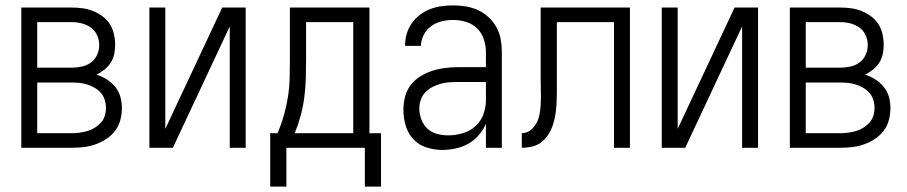

<svg xmlns="http://www.w3.org/2000/svg" viewBox="-20 -548 3365 712"><path d="M59 0V-520H245Q265 -520 285 -517.5Q305 -515 324 -507.5Q343 -500 359.5 -488Q376 -476 387 -459Q398 -442 402.5 -422Q407 -402 407 -382Q407 -365 403.5 -347.5Q400 -330 390.5 -315.5Q381 -301 367.5 -290Q354 -279 338 -271Q358 -265 376 -253.5Q394 -242 407.5 -225.5Q421 -209 426.5 -188.5Q432 -168 432 -147Q432 -124 426 -102Q420 -80 406.5 -62.5Q393 -45 374 -32.5Q355 -20 333.5 -12.5Q312 -5 290 -2.5Q268 0 245 0ZM118 -297H245Q264 -297 283 -301Q302 -305 317 -316Q332 -327 340 -344.5Q348 -362 348 -381Q348 -400 340 -417.5Q332 -435 316.5 -446Q301 -457 282.5 -461.5Q264 -466 245 -466H118ZM245 -54Q260 -54 275 -56Q290 -58 304 -62Q318 -66 331 -74Q344 -82 354 -93Q364 -104 368.5 -118.5Q373 -133 373 -148Q373 -163 368.5 -177.5Q364 -192 354 -203.5Q344 -215 331 -222.5Q318 -230 304 -234.5Q290 -239 275 -240.5Q260 -242 245 -242H118V-54Z M534 0V-520H593V-70L804 -520H891V0H832V-450L621 0Z M1333 144V0H1042V144H982V-54H1009Q1023 -86 1032.5 -119.5Q1042 -153 1047.5 -187Q1053 -221 1054 -255.5Q1055 -290 1055 -325V-520H1350V-54H1393V144ZM1290 -54V-466H1115V-325Q1115 -291 1114 -256.5Q1113 -222 1108.5 -187.5Q1104 -153 1095 -119.5Q1086 -86 1073 -54Z M1620 8Q1591 8 1562 -1Q1533 -10 1513 -31.5Q1493 -53 1484.5 -82Q1476 -111 1476 -140Q1476 -165 1482 -189Q1488 -213 1503 -232.5Q1518 -252 1539 -265Q1560 -278 1583.5 -285.5Q1607 -293 1631.5 -296Q1656 -299 1680 -299H1782V-354Q1782 -378 1774.5 -401.5Q1767 -425 1750 -442Q1733 -459 1709 -466.5Q1685 -474 1661 -474Q1639 -474 1618 -469Q1597 -464 1579.5 -451.5Q1562 -439 1551.5 -419Q1541 -399 1541 -378H1482Q1482 -400 1488 -421.5Q1494 -443 1506.5 -461Q1519 -479 1536.5 -492.5Q1554 -506 1574.5 -514Q1595 -522 1617 -525Q1639 -528 1661 -528Q1685 -528 1708.5 -524Q1732 -520 1753.5 -510Q1775 -500 1792.5 -483.5Q1810 -467 1821.5 -446Q1833 -425 1837 -401.5Q1841 -378 1841 -354V0H1782V-89Q1772 -66 1755 -46.5Q1738 -27 1716.5 -15Q1695 -3 1670 2.5Q1645 8 1620 8ZM1642 -46Q1669 -46 1696 -54Q1723 -62 1743 -80Q1763 -98 1772.5 -124Q1782 -150 1782 -177V-244H1680Q1664 -244 1647.5 -243Q1631 -242 1615 -237.5Q1599 -233 1584 -225.5Q1569 -218 1557.5 -206Q1546 -194 1540.5 -178Q1535 -162 1535 -146Q1535 -125 1542.5 -105Q1550 -85 1565 -71Q1580 -57 1600.5 -51.5Q1621 -46 1642 -46Z M1915 0V-54Q1925 -54 1935 -58Q1945 -62 1952.5 -69.5Q1960 -77 1966 -86Q1972 -95 1975.5 -105Q1979 -115 1981 -125.5Q1983 -136 1984 -146.5Q1985 -157 1985.5 -167.5Q1986 -178 1986 -189Q1986 -206 1985.5 -223.5Q1985 -241 1985 -258V-520H2316V0H2257V-466H2045V-244Q2045 -224 2045 -204Q2045 -184 2044 -164.5Q2043 -145 2040 -125.5Q2037 -106 2031 -87Q2025 -68 2014.5 -51Q2004 -34 1988.5 -21.5Q1973 -9 1953.5 -4.5Q1934 0 1915 0Z M2434 0V-520H2493V-70L2704 -520H2791V0H2732V-450L2521 0Z M2909 0V-520H3095Q3115 -520 3135 -517.5Q3155 -515 3174 -507.5Q3193 -500 3209.5 -488Q3226 -476 3237 -459Q3248 -442 3252.5 -422Q3257 -402 3257 -382Q3257 -365 3253.5 -347.5Q3250 -330 3240.5 -315.5Q3231 -301 3217.5 -290Q3204 -279 3188 -271Q3208 -265 3226 -253.5Q3244 -242 3257.5 -225.5Q3271 -209 3276.5 -188.5Q3282 -168 3282 -147Q3282 -124 3276 -102Q3270 -80 3256.5 -62.5Q3243 -45 3224 -32.5Q3205 -20 3183.5 -12.5Q3162 -5 3140 -2.5Q3118 0 3095 0ZM2968 -297H3095Q3114 -297 3133 -301Q3152 -305 3167 -316Q3182 -327 3190 -344.5Q3198 -362 3198 -381Q3198 -400 3190 -417.5Q3182 -435 3166.5 -446Q3151 -457 3132.5 -461.5Q3114 -466 3095 -466H2968ZM3095 -54Q3110 -54 3125 -56Q3140 -58 3154 -62Q3168 -66 3181 -74Q3194 -82 3204 -93Q3214 -104 3218.5 -118.5Q3223 -133 3223 -148Q3223 -163 3218.5 -177.5Q3214 -192 3204 -203.5Q3194 -215 3181 -222.5Q3168 -230 3154 -234.5Q3140 -239 3125 -240.5Q3110 -242 3095 -242H2968V-54Z"/></svg>

Font: Iosevka QP Light
Style: Regular
Weight: 300
Designer: Belleve Invis
Foundry: Belleve Invis
Version: Version 20.0.0; ttfautohint (v1.8.4)